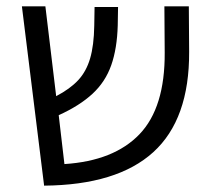

<svg xmlns="http://www.w3.org/2000/svg" viewBox="-20 -575 670 605"><path d="M119 10 49 -555H123L157 -272Q201 -295 226.5 -322.5Q252 -350 264 -391Q276 -432 277 -494L278 -553H352L351 -495Q349 -422 330.5 -369.5Q312 -317 271.5 -279.5Q231 -242 165 -212L183 -58Q339 -68 419.5 -152Q500 -236 499 -409L498 -555H575L576 -412Q577 -199 463 -95.5Q349 8 119 10Z"/></svg>

Font: Assistant
Style: Regular
Weight: 400
Designer: Hebrew By Ben Nathan, Latin by Paul Hunt
Version: Version 3.000